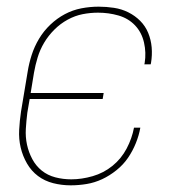

<svg xmlns="http://www.w3.org/2000/svg" viewBox="-20 -548 540 576"><path d="M192 8Q165 8 139.5 1.5Q114 -5 94 -20Q74 -35 61 -57.5Q48 -80 42 -105.5Q36 -131 37.5 -158.5Q39 -186 43 -213L63 -333Q67 -358 75 -383Q83 -408 97 -431.5Q111 -455 131 -474Q151 -493 174.5 -505.5Q198 -518 224 -523Q250 -528 276 -528Q299 -528 322 -524.5Q345 -521 365 -511Q385 -501 400.5 -485.5Q416 -470 424.5 -449.5Q433 -429 435 -406Q437 -383 433 -359L432 -355H413L414 -359Q419 -390 412 -420.5Q405 -451 385 -472Q365 -493 335.5 -501.5Q306 -510 274 -510Q251 -510 228 -505.5Q205 -501 183 -489Q161 -477 143 -459Q125 -441 112.5 -420Q100 -399 93 -376Q86 -353 82 -330L72 -269H291L288 -251H69L62 -210Q59 -186 57.5 -161.5Q56 -137 61 -114Q66 -91 77 -70.5Q88 -50 105.5 -36Q123 -22 146 -16Q169 -10 194 -10Q225 -10 258 -19.5Q291 -29 317.5 -50.5Q344 -72 360 -102.5Q376 -133 382 -165H401Q397 -142 387.5 -118.5Q378 -95 364 -74.5Q350 -54 329.5 -37.5Q309 -21 286.5 -10.5Q264 0 240 4Q216 8 192 8Z"/></svg>

Font: Iosevka Thin Oblique
Style: Regular
Weight: 100
Italic angle: -9°
Monospace: yes
Designer: Belleve Invis
Foundry: Belleve Invis
Version: Version 32.5.0; ttfautohint (v1.8.4)